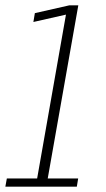

<svg xmlns="http://www.w3.org/2000/svg" viewBox="-35 -696 396 716"><path d="M-15 0H251.5L256.5 -30.5H143L257 -676H223L95 -647L89.5 -614L211 -641.5L103.5 -30.5H-9.5Z"/></svg>

Font: Anybody SemiCondensed ExtraLight
Style: Italic
Weight: 250
Width: 4
Italic angle: -10°
Version: Version 1.113;gftools[0.9.25]